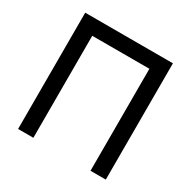

<svg xmlns="http://www.w3.org/2000/svg" viewBox="-157 -851 994 1001"><g transform="rotate(30 340.5 -350.0)"><path d="M77 0V-700H605V0H513V-614H169V0Z"/></g></svg>

Font: Zen Kaku Gothic New Medium
Style: Regular
Weight: 500
Designer: Yoshimichi Ohira
Foundry: Positype
Version: Version 1.002